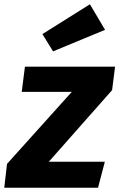

<svg xmlns="http://www.w3.org/2000/svg" viewBox="-41 -881 560 901"><path d="M188 -122H451L419 0H-21L-8 -112L296 -450H61L76 -568H499L485 -458ZM158 -721 381 -861 452 -741 208 -640Z"/></svg>

Font: Qjlgwqiwhsfqbnnlvksmvfsycuq
Style: Regular
Weight: 700
Italic angle: -8°
Designer: Carrois Corporate & Edenspiekermann
Foundry: Carrois Corporate GbR & Edenspiekermann AG
Version: Version 2.001